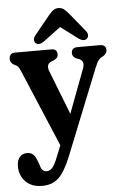

<svg xmlns="http://www.w3.org/2000/svg" viewBox="-68 -686 617 973"><g transform="rotate(-5 241.0 -199.0)"><path d="M190.5 112.5 216 49 51.5 -340.5Q44 -358.5 38 -365.8Q32 -373 16 -379.5Q-1.5 -391 -1.5 -407.5Q-1.5 -439 29 -439H214Q242.5 -439 242.5 -410.5Q242.5 -400.5 237 -394.5Q231.5 -388.5 220.5 -382.5L207 -377.5Q178.5 -365 193.5 -328L280.5 -105.5L364.5 -329Q378 -365 350 -377.5L335 -382.5Q315 -392.5 315 -410.5Q315 -439 346 -439H460Q491 -439 491 -410.5Q491 -394.5 472 -382Q455.5 -374.5 447.8 -364.5Q440 -354.5 428.5 -326.5L254.5 107.5Q223.5 185 191 215.5Q158.5 246 107.5 246Q53.5 246 23 214.8Q-7.5 183.5 -7.5 136.5Q-7.5 107.5 6.2 90.5Q20 73.5 44.5 73.5Q62 73.5 73.8 83Q85.5 92.5 96 120.5L103.5 141.5Q108.5 160.5 116.5 167.2Q124.5 174 136.5 174Q152 174 164.5 160.2Q177 146.5 190.5 112.5ZM178.5 -482Q152 -464 136 -478Q130 -483.5 129.5 -494.2Q129 -505 138.5 -517L216 -612Q228.5 -627 239.5 -635.8Q250.5 -644.5 266.5 -644.5Q283 -644.5 294.2 -635.8Q305.5 -627 318 -612L395.5 -517Q405 -505 404.5 -494.2Q404 -483.5 397.5 -478Q382 -463.5 355 -482L267 -548Z"/></g></svg>

Font: Fraunces 144pt S100 SemiBold
Style: Regular
Weight: 600
Version: Version 1.000; ttfautohint (v1.8.3)